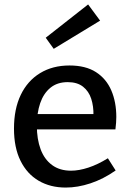

<svg xmlns="http://www.w3.org/2000/svg" viewBox="-20 -835 589 865"><path d="M276 10Q207 10 154.5 -20.5Q102 -51 72.5 -110.5Q43 -170 43 -256Q43 -344 73.5 -407.5Q104 -471 160.5 -505.5Q217 -540 293 -540Q366 -540 412.5 -510Q459 -480 481.5 -427.5Q504 -375 504 -308Q504 -295 503 -282Q502 -269 500 -252H121V-321H410L401 -315Q402 -356 391 -390Q380 -424 354 -444.5Q328 -465 285 -465Q238 -465 207 -439.5Q176 -414 161 -370Q146 -326 146 -269Q146 -208 163 -162.5Q180 -117 214.5 -91.5Q249 -66 300 -66Q336 -66 378.5 -80Q421 -94 466 -122L501 -67Q445 -28 387.5 -9Q330 10 276 10ZM222 -615 186 -665 377 -815 431 -742Z"/></svg>

Font: Bitter Thin Medium
Style: Regular
Weight: 500
Version: Version 3.021